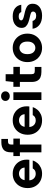

<svg xmlns="http://www.w3.org/2000/svg" viewBox="1318 -2082 777 3452"><g transform="rotate(-90 1706.0 -356.5)"><path d="M309 12Q233 12 174.5 -20.5Q116 -53 83 -111.5Q50 -170 50 -247Q50 -325 82.5 -385.5Q115 -446 173 -481Q231 -516 310 -516Q384 -516 440.5 -483Q497 -450 529 -393.5Q561 -337 561 -265Q561 -255 560.5 -243Q560 -231 558 -217H189Q193 -165 225.5 -133.5Q258 -102 308 -102Q344 -102 367.5 -117Q391 -132 403 -156H546Q532 -109 498.5 -70.5Q465 -32 417 -10Q369 12 309 12ZM310 -403Q267 -403 234.5 -377.5Q202 -352 192 -302H419Q416 -348 385.5 -375.5Q355 -403 310 -403Z M693 0V-387H625V-504H693V-546Q693 -642 741 -681Q789 -720 870 -720H933V-601H892Q860 -601 846.5 -588.5Q833 -576 833 -546V-504H940V-387H833V0Z M1268 12Q1192 12 1133.5 -20.5Q1075 -53 1042 -111.5Q1009 -170 1009 -247Q1009 -325 1041.5 -385.5Q1074 -446 1132 -481Q1190 -516 1269 -516Q1343 -516 1399.5 -483Q1456 -450 1488 -393.5Q1520 -337 1520 -265Q1520 -255 1519.5 -243Q1519 -231 1517 -217H1148Q1152 -165 1184.5 -133.5Q1217 -102 1267 -102Q1303 -102 1326.5 -117Q1350 -132 1362 -156H1505Q1491 -109 1457.5 -70.5Q1424 -32 1376 -10Q1328 12 1268 12ZM1269 -403Q1226 -403 1193.5 -377.5Q1161 -352 1151 -302H1378Q1375 -348 1344.5 -375.5Q1314 -403 1269 -403Z M1703 -569Q1665 -569 1641 -591.5Q1617 -614 1617 -647Q1617 -681 1641 -703Q1665 -725 1703 -725Q1741 -725 1765 -703Q1789 -681 1789 -647Q1789 -614 1765 -591.5Q1741 -569 1703 -569ZM1633 0V-504H1773V0Z M2137 0Q2083 0 2042.5 -17Q2002 -34 1980 -73Q1958 -112 1958 -179V-387H1871V-504H1958L1973 -643H2098V-504H2229V-387H2098V-178Q2098 -145 2112 -132Q2126 -119 2162 -119H2228V0Z M2570 12Q2498 12 2440 -21.5Q2382 -55 2348.5 -114.5Q2315 -174 2315 -252Q2315 -329 2348.5 -388.5Q2382 -448 2440 -482Q2498 -516 2571 -516Q2644 -516 2702 -482Q2760 -448 2793.5 -388.5Q2827 -329 2827 -252Q2827 -174 2793 -114.5Q2759 -55 2701 -21.5Q2643 12 2570 12ZM2570 -109Q2618 -109 2651 -145Q2684 -181 2684 -252Q2684 -323 2651.5 -359Q2619 -395 2571 -395Q2524 -395 2491 -359Q2458 -323 2458 -252Q2458 -181 2490.5 -145Q2523 -109 2570 -109Z M3150 12Q3045 12 2983.5 -36.5Q2922 -85 2915 -159H3055Q3060 -132 3084 -113Q3108 -94 3148 -94Q3187 -94 3205.5 -110Q3224 -126 3224 -147Q3224 -177 3197 -188Q3170 -199 3122 -209Q3074 -219 3030 -234.5Q2986 -250 2958 -278.5Q2930 -307 2930 -357Q2930 -424 2984.5 -470Q3039 -516 3137 -516Q3229 -516 3282.5 -474.5Q3336 -433 3346 -362H3214Q3202 -408 3136 -408Q3102 -408 3083.5 -396Q3065 -384 3065 -364Q3065 -343 3091.5 -330.5Q3118 -318 3167 -308Q3226 -296 3270 -280.5Q3314 -265 3339 -236.5Q3364 -208 3364 -154Q3364 -81 3306.5 -34.5Q3249 12 3150 12Z"/></g></svg>

Font: DM Sans ExtraBold
Style: Regular
Weight: 800
Designer: Colophon Foundry, Jonny Pinhorn
Foundry: Colophon Foundry
Version: Version 4.004; ttfautohint (v1.8.4.7-5d5b)